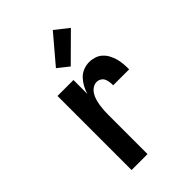

<svg xmlns="http://www.w3.org/2000/svg" viewBox="-227 -861 953 953"><g transform="rotate(-45 250.0 -384.0)"><path d="M115 0V-520H227V-422Q233 -443 243.5 -462Q254 -481 268.5 -496.5Q283 -512 303.5 -520Q324 -528 345 -528Q364 -528 382.5 -522Q401 -516 415 -503Q429 -490 438 -473Q447 -456 452 -437.5Q457 -419 458.5 -400Q460 -381 460 -362H348Q348 -374 346.5 -386Q345 -398 340 -408.5Q335 -419 324.5 -425.5Q314 -432 302 -432Q286 -432 272.5 -422.5Q259 -413 251 -399.5Q243 -386 238.5 -370.5Q234 -355 231.5 -339Q229 -323 228 -307.5Q227 -292 227 -276V0ZM265 -577 207 -623 330 -768 401 -712Z"/></g></svg>

Font: Iosevka SS18
Style: Bold
Weight: 700
Monospace: yes
Designer: Belleve Invis
Foundry: Belleve Invis
Version: Version 25.1.1; ttfautohint (v1.8.4)